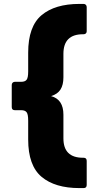

<svg xmlns="http://www.w3.org/2000/svg" viewBox="-20 -811 483 981"><path d="M386 150Q261 150 192.5 92.5Q124 35 124 -98V-195Q124 -227 116 -237.5Q108 -248 88 -248H56Q40 -248 40 -264V-377Q40 -384 44.5 -388.5Q49 -393 56 -393H88Q108 -393 116 -403.5Q124 -414 124 -446V-542Q124 -676 192.5 -733.5Q261 -791 386 -791H407Q414 -791 418.5 -786.5Q423 -782 423 -775V-651Q423 -644 418.5 -640Q414 -636 407 -636H404Q304 -636 304 -536V-416Q304 -377 289 -353.5Q274 -330 241 -320Q304 -303 304 -225V-104Q304 -5 404 -5H407Q423 -5 423 11V134Q423 150 407 150Z"/></svg>

Font: LINE Seed Sans TH App ExtraBold
Style: Regular
Weight: 800
Designer: Dalton Maag Ltd | Thai characters by Cadson Demak Co.,Ltd.
Foundry: Dalton Maag Ltd
Version: Version 1.003